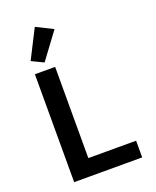

<svg xmlns="http://www.w3.org/2000/svg" viewBox="-173 -1068 947 1167"><g transform="rotate(-20 300.0 -484.5)"><path d="M306 -915C306 -915 198 -969 198 -969C198 -969 103 -782 103 -782C103 -782 180 -745 180 -745C180 -745 306 -915 306 -915ZM540 0C540 0 540 -108 540 -108C540 -108 231 -108 231 -108C231 -108 231 -698 231 -698C231 -698 100 -698 100 -698C100 -698 100 0 100 0C100 0 540 0 540 0Z"/></g></svg>

Font: IBM Plex Mono Mod
Style: SemiBold
Weight: 500
Designer: Mike Abbink, Paul van der Laan, Pieter van Rosmalen
Foundry: Bold Monday
Version: ""